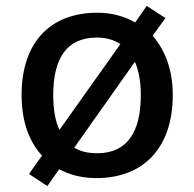

<svg xmlns="http://www.w3.org/2000/svg" viewBox="-20 -592 656 649"><path d="M564 -271C564 -356 538 -423 496 -471L539 -531L476 -572L437 -516C401 -537 357 -549 309 -549C150 -549 53 -449 53 -271C53 -182 78 -114 122 -66L78 -4L140 37L180 -20C217 0 259 10 306 10C464 10 564 -91 564 -271ZM160 -271C160 -393 204 -465 307 -465C339 -465 366 -457 387 -443L181 -153C166 -184 160 -224 160 -271ZM456 -271C456 -148 412 -74 308 -74C278 -74 251 -80 231 -93L436 -383C449 -354 456 -315 456 -271Z"/></svg>

Font: Noto Sans Georgian Medium
Style: Regular
Weight: 500
Designer: Monotype Design Team, Akaki Razmadze
Foundry: Google LLC
Version: Version 2.005